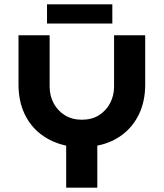

<svg xmlns="http://www.w3.org/2000/svg" viewBox="-20 -862 752 882"><path d="M284 0V-193Q219 -207 169.5 -244Q120 -281 92.5 -339.5Q65 -398 65 -474V-700H208V-465Q208 -423 226 -388.5Q244 -354 277.5 -333Q311 -312 356 -312Q402 -312 435 -333Q468 -354 486 -388.5Q504 -423 504 -465V-700H647V-474Q647 -398 619.5 -339.5Q592 -281 542.5 -243.5Q493 -206 427 -193V0ZM196 -754V-842H496V-754Z"/></svg>

Font: MuseoModerno Thin SemiBold
Style: Regular
Weight: 600
Version: Version 1.003